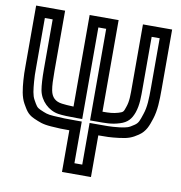

<svg xmlns="http://www.w3.org/2000/svg" viewBox="-82 -585 841 894"><g transform="rotate(10 338.0 -138.0)"><path d="M17 -484V-226C17 -200 17 -176 19 -155C22 -118 26 -79 43 -49C56 -28 65 -4 100 11C126 22 141 30 183 33C219 36 238 36 270 36V208V233H295H382H407V208V36C443 36 463 36 503 31C547 26 565 18 592 0C625 -22 634 -51 645 -84C659 -126 660 -172 660 -226V-484V-509H635H547H522V-484V-223C522 -173 523 -146 512 -116C504 -92 503 -91 481 -84C457 -77 439 -76 407 -76V-484V-509H382H295H270V-484V-76C246 -77 228 -78 215 -80C183 -84 165 -101 159 -133C155 -154 154 -183 154 -223V-484V-509H129H42H17V-484ZM67 -459H104V-223C104 -182 106 -148 110 -125C119 -76 160 -37 207 -30C227 -27 257 -26 295 -26H320V-51V-459H357V-51V-26H382C429 -26 458 -25 496 -37C532 -48 548 -67 560 -100C573 -138 572 -174 572 -223V-459H610V-226C610 -172 609 -134 597 -99C586 -66 583 -54 565 -42C540 -25 534 -23 498 -18C453 -13 437 -14 382 -14H357V11V183H320V11V-14H295C246 -14 229 -14 187 -17C155 -19 148 -23 120 -35C104 -42 100 -50 86 -75C75 -94 72 -122 69 -159C67 -178 67 -200 67 -226V-459Z"/></g></svg>

Font: Gamestation DisplayOutline
Style: Regular
Weight: 400
Designer: Jonas Hecksher
Foundry: Jonas Hecksher, Playtypeª, e-types AS
Version: Version 1.003